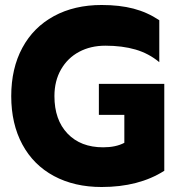

<svg xmlns="http://www.w3.org/2000/svg" viewBox="-20 -734 701 769"><path d="M25 -349Q25 -460 69.5 -542.5Q114 -625 196 -669.5Q278 -714 387 -714Q459 -714 514.5 -699.5Q570 -685 618 -653V-485Q576 -520 523 -535.5Q470 -551 402 -551Q343 -551 297 -526.5Q251 -502 224.5 -456Q198 -410 198 -349Q198 -254 250.5 -199Q303 -144 393 -144Q444 -144 478 -162V-274H376V-398H638V-50Q536 15 387 15Q278 15 196 -29Q114 -73 69.5 -155.5Q25 -238 25 -349Z"/></svg>

Font: Readiness
Style: Bold
Weight: 700
Designer: Katatrad Team
Foundry: CadsonDemak
Version: Version 1.00;January 16, 2020;FontCreator 12.0.0.2550 64-bit